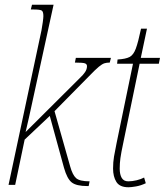

<svg xmlns="http://www.w3.org/2000/svg" viewBox="-20 -780 695 810"><path d="M349 5Q302 5 282.5 -10.5Q263 -26 250 -72L190 -291L84 -191L44 0H16L155 -652Q158 -668 160.5 -686.5Q163 -705 163 -712Q163 -731 156 -735.5Q149 -740 120 -740H110L115 -760H206L115 -343Q109 -315 102 -283.5Q95 -252 88 -223L317 -451Q331 -464 339 -476Q347 -488 347 -501Q347 -509 339 -512.5Q331 -516 296 -516L300 -536H448L443 -516Q430 -516 420.5 -513Q411 -510 397 -498.5Q383 -487 356 -459L210 -311L276 -78Q286 -42 301 -28.5Q316 -15 358 -15L354 5Z M522 10Q485 10 471 -12.5Q457 -35 457 -69Q457 -96 461 -119.5Q465 -143 472 -177L541 -511H474L476 -529Q510 -531 526.5 -539.5Q543 -548 553 -575Q563 -602 575 -659H600L574 -536H655L650 -511H569L500 -177Q491 -135 488 -113Q485 -91 485 -69Q485 -44 493.5 -29.5Q502 -15 521 -15Q538 -15 556.5 -19.5Q575 -24 588 -31L595 -7Q574 3 553.5 6.5Q533 10 522 10Z"/></svg>

Font: Noto Serif ExtraCondensed Thin
Style: Italic
Weight: 100
Width: 2
Italic angle: -12°
Designer: Monotype Design Team
Foundry: Monotype Imaging Inc.
Version: Version 2.013